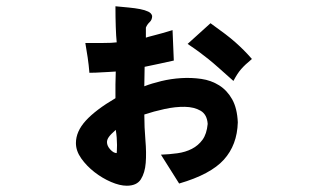

<svg xmlns="http://www.w3.org/2000/svg" viewBox="-20 -472 1040 612"><path d="M534 -279Q512 -274 488.5 -269Q465 -264 441 -259Q441 -248 440.5 -229Q440 -210 440 -199V-197Q463 -206 494 -213.5Q525 -221 557.5 -223Q590 -225 621.5 -220.5Q653 -216 678.5 -200Q704 -184 720 -155.5Q736 -127 738 -82Q736 -10 693.5 37Q651 84 551 113L493 21Q520 20 545.5 16.5Q571 13 591.5 2.5Q612 -8 625.5 -26.5Q639 -45 642 -77Q640 -107 619.5 -119Q599 -131 569 -131.5Q539 -132 504.5 -124.5Q470 -117 440 -107Q440 -66 443.5 -25.5Q447 15 444.5 47Q442 79 429 99.5Q416 120 384 120Q362 120 334 108Q306 96 281 76.5Q256 57 239 33Q222 9 222 -16Q222 -53 253.5 -87.5Q285 -122 348 -159Q348 -186 348 -202.5Q348 -219 349 -244Q335 -243 324.5 -242.5Q314 -242 305 -241.5Q296 -241 286.5 -240.5Q277 -240 265 -240Q263 -265 259.5 -288.5Q256 -312 252 -335Q278 -335 308 -335Q338 -335 352 -337Q350 -356 349 -386.5Q348 -417 348 -452Q370 -450 390.5 -448Q411 -446 426.5 -443Q442 -440 452.5 -435Q463 -430 465 -421Q465 -409 457 -401.5Q449 -394 445 -384V-352Q450 -354 472 -359.5Q494 -365 530 -376ZM349 -58Q333 -44 327 -35.5Q321 -27 321 -19Q321 -7 331.5 4.5Q342 16 352 16Q352 15 352.5 8Q353 1 353 -10Q353 -21 352 -33.5Q351 -46 349 -58ZM578 -332 651 -398Q679 -378 698 -363.5Q717 -349 731 -336.5Q745 -324 757 -312Q769 -300 783 -284Q771 -274 763 -266.5Q755 -259 748.5 -251.5Q742 -244 736.5 -235.5Q731 -227 724 -214Q697 -238 678.5 -254.5Q660 -271 644.5 -283.5Q629 -296 614 -307Q599 -318 578 -332Z"/></svg>

Font: D2Coding
Style: Bold
Weight: 700
Monospace: yes
Designer: Yong-Rak Park; Jeong-Hwan Yoon; Sang-Min Lee;
Foundry: NHN Corporation
Version: Version 1.3.2; Build 20180524